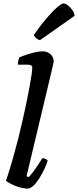

<svg xmlns="http://www.w3.org/2000/svg" viewBox="-20 -1099 455 1119"><path d="M141 0Q117 0 90 -8.5Q63 -17 42 -28Q21 -39 15 -46Q20 -60 28.5 -87Q37 -114 47.5 -149.5Q58 -185 68.5 -224.5Q79 -264 89 -302Q100 -347 111.5 -397Q123 -447 133 -495.5Q143 -544 151 -586.5Q159 -629 163.5 -660Q168 -691 168 -703Q168 -715 160.5 -718.5Q153 -722 141 -722H84Q84 -733 87 -745.5Q90 -758 92 -764Q107 -771 132 -779.5Q157 -788 183 -794Q209 -800 228 -800Q257 -800 275 -782.5Q293 -765 293 -741Q293 -738 288.5 -718.5Q284 -699 279 -677L135 -73L146 -66Q157 -76 172 -96Q187 -116 202 -138.5Q217 -161 227 -177Q236 -177 245.5 -172.5Q255 -168 258 -163Q252 -142 239 -114.5Q226 -87 209.5 -60.5Q193 -34 175 -17Q157 0 141 0ZM213 -865Q200 -868 190 -877.5Q180 -887 177 -895Q214 -949 249.5 -990.5Q285 -1032 312 -1055.5Q339 -1079 350 -1079Q361 -1079 375.5 -1068Q390 -1057 401.5 -1040.5Q413 -1024 415 -1007Z"/></svg>

Font: Texturina 12pt
Style: Bold Italic
Weight: 700
Italic angle: -11°
Designer: Guillermo Torres Carreño
Foundry: Omnibus-Type
Version: Version 1.002